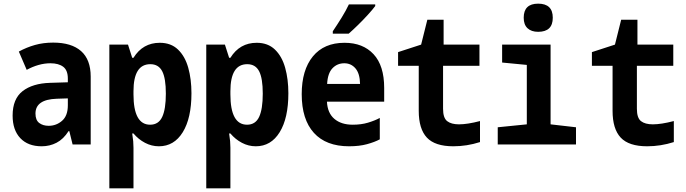

<svg xmlns="http://www.w3.org/2000/svg" viewBox="-20 -790 3750 1050"><path d="M208 10Q133 10 91 -34.5Q49 -79 49 -158Q49 -249 103.5 -291.5Q158 -334 254 -337L351 -340V-360Q351 -406 325.5 -425Q300 -444 256 -444Q223 -444 190 -434.5Q157 -425 126 -408L83 -508Q125 -531 171 -544Q217 -557 271 -557Q371 -557 423.5 -510.5Q476 -464 476 -371V0H377L359 -73H355Q327 -29 289.5 -9.5Q252 10 208 10ZM246 -102Q288 -102 319.5 -129.5Q351 -157 351 -214V-252L290 -250Q174 -246 174 -169Q174 -133 194.5 -117.5Q215 -102 246 -102Z M578 240V-546H680L703 -474H710Q761 -556 854 -556Q915 -556 953.5 -519Q992 -482 1009.5 -419.5Q1027 -357 1027 -280Q1027 -144 979.5 -67Q932 10 849 10Q809 10 773 -9Q737 -28 710 -60H703Q707 -35 708.5 -17.5Q710 0 710 18V240ZM801 -108Q847 -108 867 -150.5Q887 -193 887 -278Q887 -362 867 -400.5Q847 -439 802 -439Q710 -439 710 -291V-274Q710 -108 801 -108Z M1108 240V-546H1210L1233 -474H1240Q1291 -556 1384 -556Q1445 -556 1483.5 -519Q1522 -482 1539.5 -419.5Q1557 -357 1557 -280Q1557 -144 1509.5 -67Q1462 10 1379 10Q1339 10 1303 -9Q1267 -28 1240 -60H1233Q1237 -35 1238.5 -17.5Q1240 0 1240 18V240ZM1331 -108Q1377 -108 1397 -150.5Q1417 -193 1417 -278Q1417 -362 1397 -400.5Q1377 -439 1332 -439Q1240 -439 1240 -291V-274Q1240 -108 1331 -108Z M1889 10Q1763 10 1696.5 -63.5Q1630 -137 1630 -275Q1630 -407 1691 -481.5Q1752 -556 1864 -556Q1965 -556 2023 -493.5Q2081 -431 2081 -309V-234H1768Q1771 -172 1808.5 -140Q1846 -108 1909 -108Q1955 -108 1992 -119Q2029 -130 2057 -145V-28Q2029 -13 1987 -1.5Q1945 10 1889 10ZM1949 -331Q1948 -388 1924 -416Q1900 -444 1863 -444Q1824 -444 1798 -416.5Q1772 -389 1769 -331ZM1800 -619Q1825 -656 1848.5 -694Q1872 -732 1888 -766H2032V-757Q2018 -738 1992.5 -710Q1967 -682 1938.5 -654Q1910 -626 1887 -606H1800Z M2459 10Q2359 10 2314.5 -37.5Q2270 -85 2270 -184V-430H2157V-505L2283 -546L2317 -682H2406V-546H2602V-430H2403V-195Q2403 -145 2425.5 -127.5Q2448 -110 2490 -110Q2536 -110 2605 -128V-13Q2533 10 2459 10Z M2923 -616Q2886 -616 2865 -635.5Q2844 -655 2844 -693Q2844 -770 2923 -770Q3003 -770 3003 -693Q3003 -616 2923 -616ZM2702 0V-94L2861 -110V-435L2726 -448V-546H2991V-110L3130 -94V0Z M3519 10Q3419 10 3374.5 -37.5Q3330 -85 3330 -184V-430H3217V-505L3343 -546L3377 -682H3466V-546H3662V-430H3463V-195Q3463 -145 3485.5 -127.5Q3508 -110 3550 -110Q3596 -110 3665 -128V-13Q3593 10 3519 10Z"/></svg>

Font: Noto Sans Mono Condensed
Style: Bold
Weight: 700
Width: 3
Designer: Monotype Design Team
Foundry: Monotype Imaging Inc.
Version: Version 2.014